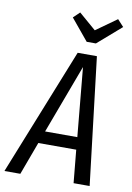

<svg xmlns="http://www.w3.org/2000/svg" viewBox="-125 -962 703 1023"><g transform="rotate(10 227.0 -451.0)"><path d="M335 -753.9H285.2L189.9 -869.1L224.1 -901.9L316.9 -821.8L429.2 -901.9L462.9 -865.2ZM248 -688H352.1L434.1 0H347.2L330.1 -178.2H125L59.1 0H-26.9ZM149.9 -245.1H324.2L289.1 -618.2Z"/></g></svg>

Font: Fira Sans Compressed Book
Style: Italic
Weight: 350
Width: 3
Italic angle: -8°
Designer: Carrois Corporate & Edenspiekermann AG
Foundry: Carrois Corporate GbR & Edenspiekermann AG
Version: Version 4.203;PS 004.203;hotconv 1.0.88;makeotf.lib2.5.64775